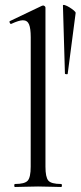

<svg xmlns="http://www.w3.org/2000/svg" viewBox="-20 -747 322 767"><path d="M39.8 0Q37 0 37 -6Q37 -12 39.8 -12Q78.8 -12 90.7 -25.3Q102.6 -38.6 102.6 -81L102.8 -597.8Q102.8 -633.4 96 -649.7Q89.2 -666 71.4 -666Q56 -666 25.4 -651.8Q21.6 -650 19 -656Q16.4 -662 20 -663L147.8 -724Q149.8 -725 152.6 -725Q155.2 -725 158.4 -722.5Q161.6 -720 161.6 -716.8V-81Q161.6 -39.4 173 -25.7Q184.4 -12 224.2 -12Q227.4 -12 227.4 -6Q227.4 0 224.2 0Q206.8 0 182.7 -1Q158.6 -2 132 -2Q106.2 -2 81.8 -1Q57.4 0 39.8 0ZM231.4 -725Q231.4 -729 239.5 -726.4Q247.6 -723.8 257.5 -717.7Q267.4 -711.6 275 -705.2Q282.6 -698.8 282.2 -695.2L250.4 -452Q250.2 -450 244.8 -450.5Q239.4 -451 239.4 -453Z"/></svg>

Font: Cormorant Infant Light
Style: Regular
Weight: 300
Designer: Christian Thalmann (Catharsis Fonts)
Foundry: Catharsis Fonts
Version: Version 4.001